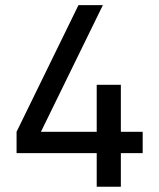

<svg xmlns="http://www.w3.org/2000/svg" viewBox="-20 -710 603 730"><path d="M522.5 -127.9H439.5V0H347.7V-127.9H43V-209L278.3 -690.4H371.1L135.7 -209H347.7V-387.7H439.5V-209H522.5Z"/></svg>

Font: Dinish Expanded
Style: Regular
Weight: 400
Width: 7
Designer: Charles Nix
Foundry: Playbeing
Version: Version 2.005; ttfautohint (v1.8.3)